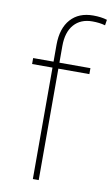

<svg xmlns="http://www.w3.org/2000/svg" viewBox="-87 -806 498 851"><g transform="rotate(10 162.5 -380.0)"><path d="M124 0V-501.5H32.2V-528.3H124V-605.5Q124.5 -678.7 160.9 -719.5Q197.3 -760.3 262.2 -760.3Q298.3 -760.3 324.7 -752L320.8 -726.6Q295.4 -733.9 262.7 -733.9Q210.4 -733.9 180.4 -700Q150.4 -666 150.4 -603.5V-528.3H290V-501.5H150.4V0Z"/></g></svg>

Font: Roboto Thin
Style: Regular
Weight: 250
Designer: Google
Version: Version 2.134; 2016